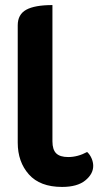

<svg xmlns="http://www.w3.org/2000/svg" viewBox="-20 -729 413 758"><path d="M50 -166V-629Q50 -672 83.5 -690.5Q117 -709 187 -709V-171Q187 -138 202 -123.5Q217 -109 249 -109Q287 -109 324 -129Q335 -119 341.5 -104Q348 -89 348 -74Q348 -42 316.5 -16.5Q285 9 225 9Q138 9 94 -40.5Q50 -90 50 -166Z"/></svg>

Font: K2D ExtraBold
Style: Regular
Weight: 800
Designer: Katatrad Aksorn Co.,Ltd.
Foundry: Cadson Demak Co.,Ltd.
Version: Version 1.000; ttfautohint (v1.6)